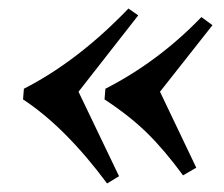

<svg xmlns="http://www.w3.org/2000/svg" viewBox="-20 -500 525 450"><path d="M164 -285 259 -87 231 -70Q133 -202 34 -267L36 -292Q163 -357 281 -480L304 -464ZM355 -285 440 -107 409 -89Q365 -149 324 -189Q283 -229 225 -267L227 -292Q352 -356 452 -460L478 -441Z"/></svg>

Font: Almendra
Style: Bold Italic
Weight: 700
Italic angle: -12°
Designer: Ana Sanfelippo
Foundry: Ana Sanfelippo
Version: Version 1.004